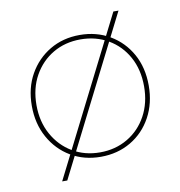

<svg xmlns="http://www.w3.org/2000/svg" viewBox="-77 -664 763 812"><g transform="rotate(-10 305.0 -258.0)"><path d="M305 3Q233 3 176.5 -30.5Q120 -64 87 -123.5Q54 -183 54 -259Q54 -336 87 -394.5Q120 -453 176.5 -486.5Q233 -520 305 -520Q377 -520 434 -486.5Q491 -453 523.5 -394.5Q556 -336 556 -259Q556 -183 523.5 -123.5Q491 -64 434 -30.5Q377 3 305 3ZM305 -16Q371 -16 423.5 -47Q476 -78 506 -133Q536 -188 536 -259Q536 -331 506 -385.5Q476 -440 423.5 -470.5Q371 -501 305 -501Q239 -501 187 -470.5Q135 -440 104.5 -385.5Q74 -331 74 -259Q74 -188 104.5 -133Q135 -78 187 -47Q239 -16 305 -16ZM125 77 463 -593H485L147 77Z"/></g></svg>

Font: Montserrat Thin Thin
Style: Regular
Weight: 250
Version: Version 9.000